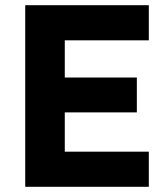

<svg xmlns="http://www.w3.org/2000/svg" viewBox="-20 -718 647 738"><path d="M77 0V-698H552V-563H229V-420H506V-286H229V-135H552V0Z"/></svg>

Font: IBMPlexSans-Bold
Style: Bold
Weight: 700
Designer: Mike Abbink, Paul van der Laan, Pieter van Rosmalen
Foundry: Bold Monday
Version: Version 3.1